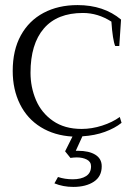

<svg xmlns="http://www.w3.org/2000/svg" viewBox="-20 -527 519 755"><path d="M380 127Q380 167 349 187.5Q318 208 268 208Q228 208 194 194L208 169Q235 178 266 178Q299 178 318.5 165.5Q338 153 338 127Q338 109 321.5 100.5Q305 92 282 92Q271 92 257 94L236 68L265 10Q194 6 140.5 -27Q87 -60 58.5 -117.5Q30 -175 30 -248Q30 -330 62 -388Q94 -446 151.5 -476.5Q209 -507 285 -507Q388 -507 456 -450L449 -346H433Q423 -370 418 -442Q365 -476 306 -476Q205 -476 152.5 -415Q100 -354 100 -241Q100 -184 121.5 -133.5Q143 -83 188.5 -51.5Q234 -20 301 -20Q341 -20 381.5 -33Q422 -46 451 -67L458 -44Q432 -23 392.5 -8.5Q353 6 304 9L278 66H287Q330 66 355 81.5Q380 97 380 127Z"/></svg>

Font: Trirong Light
Style: Regular
Weight: 300
Designer: Katatrad Team
Foundry: CadsonDemak
Version: Version 1.001